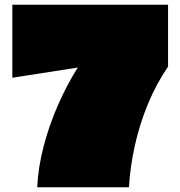

<svg xmlns="http://www.w3.org/2000/svg" viewBox="-20 -790 760 810"><path d="M32 -462V-770H689V-509Q639 -436 604 -351Q569 -266 549 -176.5Q529 -87 524 0H137Q141 -84 164 -172.5Q187 -261 224.5 -346.5Q262 -432 308 -505Z"/></svg>

Font: Gasoek One
Style: Regular
Weight: 400
Designer: Jiashuo Zhang
Foundry: JAMO
Version: Version 1.000; ttfautohint (v1.8.4.7-5d5b);gftools[0.9.29]